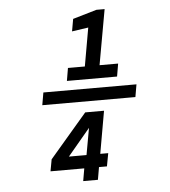

<svg xmlns="http://www.w3.org/2000/svg" viewBox="-51 -745 702 793"><g transform="rotate(-5 300.0 -349.0)"><path d="M231 -417 240 -470H310L338 -629L270 -619L279 -670L378 -699H412L371 -470H448L439 -417ZM121 -326 130 -378H516L507 -326ZM262 1 271 -51H131L140 -100L295 -281H373L342 -105H375L365 -51H332L323 1ZM212 -105H285L305 -216Z"/></g></svg>

Font: DM Mono Light
Style: Italic
Weight: 300
Italic angle: -10°
Designer: Colophon Foundry
Foundry: Colophon Foundry
Version: Version 1.000; ttfautohint (v1.8.2.53-6de2)